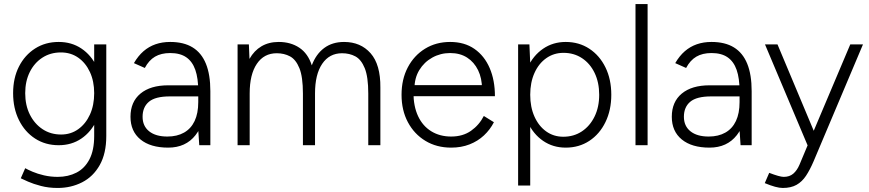

<svg xmlns="http://www.w3.org/2000/svg" viewBox="-20 -720 4309 952"><path d="M266 212Q221 212 183 202Q145 192 119 180.5Q93 169 83 164L105 114Q117 121 141.5 131.5Q166 142 198.5 149.5Q231 157 266 157Q318 157 359 136Q400 115 423.5 70Q447 25 447 -46V-500H507V-46Q507 41 474.5 98.5Q442 156 387 184Q332 212 266 212ZM271 0Q205 0 154 -33Q103 -66 74 -124.5Q45 -183 45 -258Q45 -333 74 -390Q103 -447 154 -479.5Q205 -512 271 -512Q335 -512 383.5 -479.5Q432 -447 459.5 -390Q487 -333 487 -258Q487 -183 459.5 -124.5Q432 -66 383.5 -33Q335 0 271 0ZM283 -53Q331 -53 368 -79.5Q405 -106 426 -152Q447 -198 447 -258Q447 -317 426 -362.5Q405 -408 368 -434Q331 -460 282 -460Q230 -460 190 -434Q150 -408 127.5 -362.5Q105 -317 105 -258Q105 -198 128 -152Q151 -106 191 -79.5Q231 -53 283 -53Z M968 0 963 -75V-268Q963 -332 948.5 -373.5Q934 -415 903.5 -436Q873 -457 824 -457Q779 -457 748.5 -439Q718 -421 698 -383L644 -407Q665 -443 691.5 -466Q718 -489 751 -500.5Q784 -512 824 -512Q891 -512 935 -485Q979 -458 1001 -404Q1023 -350 1023 -268V0ZM814 12Q726 12 676.5 -28.5Q627 -69 627 -141Q627 -215 676.5 -256Q726 -297 814 -297H964V-242H822Q750 -242 718.5 -215.5Q687 -189 687 -141Q687 -95 719.5 -69Q752 -43 810 -43Q858 -43 892.5 -62.5Q927 -82 945 -120Q963 -158 963 -214H998Q998 -112 949.5 -50Q901 12 814 12Z M1158 0V-500H1214L1217 -428Q1240 -469 1276.5 -490.5Q1313 -512 1362 -512Q1421 -512 1464 -483.5Q1507 -455 1526 -396Q1547 -452 1587.5 -482Q1628 -512 1686 -512Q1768 -512 1817.5 -456Q1867 -400 1866 -286V0H1806V-256Q1806 -339 1788.5 -382Q1771 -425 1742 -440.5Q1713 -456 1676 -456Q1613 -456 1577.5 -403.5Q1542 -351 1542 -257V0H1482V-256Q1482 -339 1464.5 -382Q1447 -425 1418 -440.5Q1389 -456 1352 -456Q1289 -456 1253.5 -403.5Q1218 -351 1218 -257V0Z M2217 12Q2145 12 2089.5 -21.5Q2034 -55 2002.5 -114Q1971 -173 1971 -250Q1971 -327 2002 -386Q2033 -445 2087.5 -478.5Q2142 -512 2212 -512Q2283 -512 2332.5 -477.5Q2382 -443 2408 -382.5Q2434 -322 2434 -243H2007L2030 -262Q2030 -193 2053 -144Q2076 -95 2118.5 -69Q2161 -43 2217 -43Q2275 -43 2315.5 -71.5Q2356 -100 2379 -145L2429 -114Q2410 -77 2379.5 -48.5Q2349 -20 2308 -4Q2267 12 2217 12ZM2035 -280 2010 -298H2395L2370 -279Q2370 -332 2350.5 -372Q2331 -412 2296 -434.5Q2261 -457 2212 -457Q2164 -457 2123.5 -434.5Q2083 -412 2059 -372.5Q2035 -333 2035 -280Z M2549 200V-500H2605L2609 -408V200ZM2785 12Q2722 12 2673 -21.5Q2624 -55 2596.5 -114.5Q2569 -174 2569 -250Q2569 -327 2596.5 -386Q2624 -445 2673 -478.5Q2722 -512 2785 -512Q2851 -512 2902 -478.5Q2953 -445 2982 -386Q3011 -327 3011 -250Q3011 -174 2982 -114.5Q2953 -55 2902 -21.5Q2851 12 2785 12ZM2773 -42Q2825 -42 2865 -68.5Q2905 -95 2928 -142Q2951 -189 2951 -250Q2951 -311 2928.5 -358Q2906 -405 2866 -431.5Q2826 -458 2774 -458Q2726 -458 2688.5 -431.5Q2651 -405 2630 -358Q2609 -311 2609 -250Q2609 -189 2630 -142Q2651 -95 2688 -68.5Q2725 -42 2773 -42Z M3131 0V-700H3191V0Z M3652 0 3647 -75V-268Q3647 -332 3632.5 -373.5Q3618 -415 3587.5 -436Q3557 -457 3508 -457Q3463 -457 3432.5 -439Q3402 -421 3382 -383L3328 -407Q3349 -443 3375.5 -466Q3402 -489 3435 -500.5Q3468 -512 3508 -512Q3575 -512 3619 -485Q3663 -458 3685 -404Q3707 -350 3707 -268V0ZM3498 12Q3410 12 3360.5 -28.5Q3311 -69 3311 -141Q3311 -215 3360.5 -256Q3410 -297 3498 -297H3648V-242H3506Q3434 -242 3402.5 -215.5Q3371 -189 3371 -141Q3371 -95 3403.5 -69Q3436 -43 3494 -43Q3542 -43 3576.5 -62.5Q3611 -82 3629 -120Q3647 -158 3647 -214H3682Q3682 -112 3633.5 -50Q3585 12 3498 12Z M3861 212Q3845 212 3823 206Q3801 200 3772 188L3794 137Q3820 147 3838 152Q3856 157 3866 157Q3895 157 3913.5 141Q3932 125 3944 97L4001 -39L4196 -500H4259L4014 80Q3996 122 3976.5 151.5Q3957 181 3929.5 196.5Q3902 212 3861 212ZM3984 0 3773 -500H3835L4028 -40L4045 0Z"/></svg>

Font: Figtree Light Light
Style: Regular
Weight: 300
Version: Version 2.001;gftools[0.9.30]